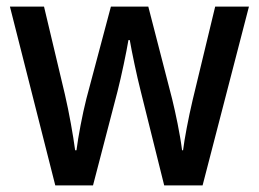

<svg xmlns="http://www.w3.org/2000/svg" viewBox="-20 -560 781 580"><path d="M405 -285 476 0H592L732 -540H630L562 -258C549 -203 537 -139 533 -106H530C524 -155 510 -220 500 -261L428 -540H315L241 -262C229 -215 216 -146 211 -106H207C201 -151 189 -219 176 -275L113 -540H10L147 0H261L335 -284C347 -331 362 -403 368 -439H372C378 -404 393 -332 405 -285Z"/></svg>

Font: Noto Sans Devanagari UI SemiCondensed Medium
Style: Regular
Weight: 500
Width: 4
Designer: Jelle Bosma - Monotype Design Team
Foundry: Monotype Imaging Inc.
Version: Version 2.004